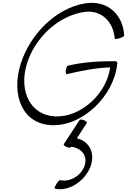

<svg xmlns="http://www.w3.org/2000/svg" viewBox="-20 -855 899 1359"><path d="M859 -603C851 -753 740 -857 581 -831C372 -796 190 -608 126 -401C57 -180 140 24 347 31C566 39 787 -176 810 -404C812 -414 806 -422 796 -422C685 -422 575 -417 460 -390C455 -389 448 -374 446 -358C444 -341 447 -328 452 -330C555 -354 659 -375 760 -378C735 -192 554 -25 373 -31C194 -38 113 -210 169 -399C222 -580 384 -738 568 -769C694 -791 782 -704 792 -583C792 -578 807 -578 825 -584C843 -589 859 -598 859 -603ZM543 -5 432 165C428 170 437 179 450 185C464 191 479 192 483 186L485 183C549 193 595 237 583 301C569 379 480 438 406 420C401 418 389 431 379 448C368 465 364 479 368 480C472 506 601 414 628 299C648 211 602 142 524 124L594 16C598 11 589 2 575 -4C561 -10 547 -10 543 -5Z"/></svg>

Font: Nupuram ExtraLight Oblique
Style: Regular
Weight: 200
Designer: Santhosh Thottingal (santhosh.thottingal@gmail.com)
Foundry: SMC
Version: Version 1.000